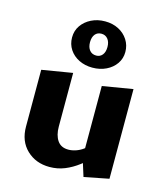

<svg xmlns="http://www.w3.org/2000/svg" viewBox="-108 -785 758 879"><g transform="rotate(15 271.5 -345.0)"><path d="M207 8Q142 8 99 -33Q56 -74 56 -143V-412L201 -436V-182Q201 -141 218 -116Q235 -91 270 -91Q287 -91 305 -97Q323 -103 339 -114.5Q355 -126 366 -142L403 -101Q375 -67 343.5 -43Q312 -19 278.5 -5.5Q245 8 207 8ZM370 12 343 -74V-412L487 -436V-11ZM279 -482Q244 -482 215.5 -496Q187 -510 170.5 -535Q154 -560 154 -592Q154 -624 171 -648.5Q188 -673 217 -687.5Q246 -702 282 -702Q318 -702 346 -687.5Q374 -673 390.5 -647.5Q407 -622 407 -590Q407 -559 390 -534.5Q373 -510 344 -496Q315 -482 279 -482ZM282 -540Q300 -540 311 -553.5Q322 -567 322 -591Q322 -615 310.5 -629Q299 -643 280 -643Q261 -643 250 -629.5Q239 -616 239 -592Q239 -568 250.5 -554Q262 -540 282 -540Z"/></g></svg>

Font: Ysabeau ExtraBold
Style: Regular
Weight: 800
Designer: Christian Thalmann (Catharsis Fonts)
Version: Version 2.002